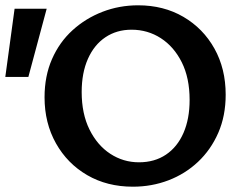

<svg xmlns="http://www.w3.org/2000/svg" viewBox="-46 -691 921 724"><path d="M455 13Q358 13 283 -30.5Q208 -74 165 -150.5Q122 -227 122 -324Q122 -404 150 -468Q178 -532 227.5 -577Q277 -622 340.5 -646.5Q404 -671 475 -671Q571 -671 645.5 -627.5Q720 -584 762.5 -508Q805 -432 805 -334Q805 -254 777 -190Q749 -126 700.5 -80.5Q652 -35 589 -11Q526 13 455 13ZM478 -79Q537 -79 580 -108Q623 -137 646 -190Q669 -243 669 -314Q669 -397 639.5 -456Q610 -515 560.5 -547Q511 -579 450 -579Q394 -579 351.5 -550.5Q309 -522 285.5 -469Q262 -416 262 -344Q262 -262 291.5 -202.5Q321 -143 370 -111Q419 -79 478 -79ZM61 -401H-26L9 -658H130Z"/></svg>

Font: Ysabeau Office
Style: Bold
Weight: 700
Designer: Christian Thalmann (Catharsis Fonts)
Version: Version 2.001;gftools[0.9.30]; featfreeze: tnum,lnum,ss02